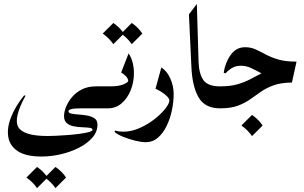

<svg xmlns="http://www.w3.org/2000/svg" viewBox="-20 -554 1557 982"><path d="M512.2 -112.3Q524.9 -112.3 530.3 -92.8Q535.6 -73.2 535.6 -56.2Q535.6 -39.1 530.5 -19.5Q525.4 0 512.2 0H398.9Q355 0 342.5 4.6Q330.1 9.3 330.1 14.6Q330.1 23.9 345 27.1Q359.9 30.3 382.1 31.7Q404.3 33.2 426.3 37.1Q448.2 41 463.4 51.3Q478.5 61.5 478.5 83Q478.5 120.6 451.7 150.9Q424.8 181.2 381.8 202.6Q338.9 224.1 289.1 235.4Q239.3 246.6 192.9 246.6Q112.8 246.6 71.5 219.5Q30.3 192.4 22.5 147.2Q14.6 102.1 36.1 46.4Q57.6 -9.3 103.5 -66.4L110.4 -64Q47.4 50.8 73.7 96.2Q100.1 141.6 223.6 141.6Q239.3 141.6 266.8 140.4Q294.4 139.2 326.4 136.7Q358.4 134.3 387.2 130.4Q416 126.5 434.6 121.3Q453.1 116.2 453.1 109.9Q453.1 101.6 438.2 99.6Q423.3 97.7 401.4 96.9Q379.4 96.2 357.7 92Q335.9 87.9 321.5 75.7Q307.1 63.5 307.6 38.6Q307.6 18.1 317.9 -7.6Q328.1 -33.2 348.1 -57.1Q368.2 -81.1 398.7 -96.7Q429.2 -112.3 471.2 -112.3ZM169.4 299.8Q202.6 322.3 223.6 354L169.4 408.2Q148.9 377.9 115.2 354ZM263.7 299.8Q296.9 322.3 317.9 354L263.7 408.2Q243.2 377.9 209.5 354Z M512.2 -112.3H543.5Q587.4 -112.3 611.6 -122.6Q635.7 -132.8 635.7 -140.1Q635.7 -151.4 624.5 -163.6Q613.3 -175.8 599.6 -183.1L637.7 -280.8Q652.3 -259.3 658.7 -232.9Q665 -206.5 665 -179.7Q665 -133.3 648.4 -92.3Q631.8 -51.3 602.1 -25.6Q572.3 0 532.7 0H512.2Q500 0 494.1 -20.3Q488.3 -40.5 488.3 -57.6Q488.3 -74.7 494.1 -93.5Q500 -112.3 512.2 -112.3ZM559.6 -436.5Q592.8 -414.1 613.8 -382.3L559.6 -328.1Q539.1 -358.4 505.4 -382.3ZM653.8 -436.5Q687 -414.1 708 -382.3L653.8 -328.1Q633.3 -358.4 599.6 -382.3Z M565.4 120.6 568.8 113.8Q588.4 119.6 610.4 119.6Q651.4 119.6 693.1 101.3Q734.9 83 769.5 55.9Q804.2 28.8 825.2 2.2Q846.2 -24.4 846.2 -40.5Q846.2 -49.3 835 -60.8Q823.7 -72.3 807.4 -82.8Q791 -93.3 775.4 -100.1L805.2 -209Q835.4 -189.5 851.8 -151.1Q868.2 -112.8 868.2 -73.7Q868.2 -33.7 859.4 9.3Q850.6 52.2 832.5 89.6Q814.5 127 787.8 150.1Q761.2 173.3 725.1 173.3Q703.1 173.3 671.4 165.5Q639.6 157.7 610.1 145.8Q580.6 133.8 565.4 120.6Z M1104.5 0Q1027.8 0 995.6 -56.2Q963.4 -112.3 959 -210.9L946.3 -480.5L986.8 -533.7L995.6 -237.3Q997.6 -176.8 1020.3 -144.5Q1043 -112.3 1104.5 -112.3Q1118.7 -112.3 1126 -92.8Q1133.3 -73.2 1133.3 -56.2Q1133.3 -39.1 1126 -19.5Q1118.7 0 1104.5 0Z M1106.9 0Q1092.3 0 1087.2 -16.6Q1082 -33.2 1082 -56.2Q1082 -79.1 1087.9 -95.7Q1093.8 -112.3 1104.5 -112.3Q1157.2 -112.3 1193.4 -122.6Q1229.5 -132.8 1258.1 -147.9Q1286.6 -163.1 1315.7 -178.2Q1344.7 -193.4 1382.8 -203.6Q1420.9 -213.9 1476.6 -213.9L1460.9 -140.1Q1414.6 -140.1 1379.9 -151.9Q1345.2 -163.6 1317.1 -179Q1289.1 -194.3 1263.9 -206.1Q1238.8 -217.8 1212.4 -217.8Q1188 -217.8 1169.7 -208Q1151.4 -198.2 1133.3 -178.7L1124 -182.1Q1132.3 -235.4 1160.4 -273.9Q1188.5 -312.5 1232.9 -312.5Q1263.2 -312.5 1287.6 -301.3Q1312 -290 1339.1 -275.4Q1366.2 -260.7 1403.3 -249.8Q1440.4 -238.8 1496.6 -238.8L1473.1 -131.8Q1418 -131.3 1380.9 -118.2Q1343.8 -105 1315.4 -85.4Q1287.1 -65.9 1259.5 -46.1Q1231.9 -26.4 1196 -13.2Q1160.2 0 1106.9 0ZM1269 33.7Q1302.2 56.2 1323.2 87.9L1269 142.1Q1248.5 111.8 1214.8 87.9Z"/></svg>

Font: Lateef SemiBold
Style: Regular
Weight: 600
Designer: SIL International
Foundry: SIL International
Version: Version 4.200